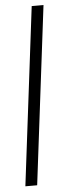

<svg xmlns="http://www.w3.org/2000/svg" viewBox="-54 -725 272 811"><g transform="rotate(-5 81.5 -320.0)"><path d="M70 58H20L113 -698H163Z"/></g></svg>

Font: Kulim Park ExtraLight
Style: Italic
Weight: 275
Italic angle: -8°
Designer: Noponies / Dale Sattler
Foundry: Noponies
Version: Version 1.000; ttfautohint (v1.8.3)